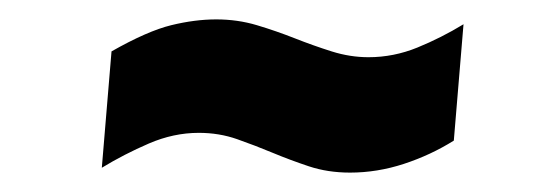

<svg xmlns="http://www.w3.org/2000/svg" viewBox="-20 -409 550 198"><path d="M95 -356Q132 -377 156.5 -383Q181 -389 203 -389Q225 -389 245 -383Q265 -377 284 -369.5Q303 -362 322 -356Q341 -350 360 -350Q386 -350 410.5 -360Q435 -370 458 -384L448 -264Q424 -249 396.5 -240Q369 -231 341 -231Q318 -231 298.5 -237.5Q279 -244 261 -251.5Q243 -259 224.5 -265.5Q206 -272 185 -272Q159 -272 133.5 -261Q108 -250 85 -236Z"/></svg>

Font: Share
Style: Bold Italic
Weight: 700
Designer: Ralph du Carrois
Version: Version 1.002